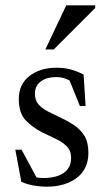

<svg xmlns="http://www.w3.org/2000/svg" viewBox="-20 -690 394 720"><path d="M190.5 -436Q218.5 -436 241.5 -430.5Q264.5 -425 293.5 -410.5L301 -292.5H279.5L241 -388Q217.5 -401 192 -401Q154.5 -401 132.8 -384.5Q111 -368 111 -338.5Q111 -314 124.5 -298.5Q138 -283 160 -271.8Q182 -260.5 207 -249Q232 -237.5 256 -222Q280 -206.5 295.8 -181.8Q311.5 -157 311.5 -117.5Q311.5 -55.5 267.5 -22.8Q223.5 10 157 10Q101.5 10 60 -8L37.5 -128.5H61L117 -24.5Q124 -23.5 130.2 -23Q136.5 -22.5 143.5 -22.5Q191 -22.5 218.8 -41.5Q246.5 -60.5 246.5 -98Q246.5 -126 229.5 -142.2Q212.5 -158.5 187.8 -170Q163 -181.5 138.5 -193.5Q102 -212 76.2 -239Q50.5 -266 50.5 -319Q50.5 -374 90.5 -405Q130.5 -436 190.5 -436ZM150 -504.5 228.5 -670H337V-660L181.5 -504.5Z"/></svg>

Font: Newsreader Text
Style: Regular
Weight: 400
Designer: Hugues Gentile
Foundry: Production Type
Version: Version 1.002